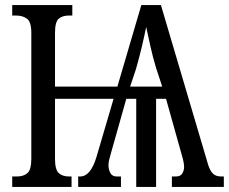

<svg xmlns="http://www.w3.org/2000/svg" viewBox="-20 -734 899 754"><path d="M28 0V-41H47Q73 -41 88 -54.5Q103 -68 103 -111V-605Q103 -648 86 -660.5Q69 -673 43 -673H28V-714H264V-673H251Q225 -673 210.5 -660.5Q196 -648 196 -604V-394H441L535 -714H612L798 -85Q805 -64 816 -52.5Q827 -41 849 -41H859V0H655V-41H671Q689 -41 696 -53Q703 -65 703 -79Q703 -87 700.5 -99.5Q698 -112 694 -125L632 -346H593V0H515V-346H476L415 -130Q411 -117 408.5 -105.5Q406 -94 406 -86Q406 -68 413.5 -54.5Q421 -41 438 -41H455V0H287V-41H295Q336 -41 359 -118L426 -346H196V-111Q196 -68 210.5 -54.5Q225 -41 251 -41H261V0ZM491 -394H617L593 -467Q580 -510 571 -551Q562 -592 554 -628Q547 -593 537.5 -552.5Q528 -512 514 -463Z"/></svg>

Font: Noto Serif ExtraCondensed
Style: Regular
Weight: 400
Width: 2
Designer: Monotype Design Team
Foundry: Monotype Imaging Inc.
Version: Version 2.015